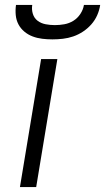

<svg xmlns="http://www.w3.org/2000/svg" viewBox="-20 -760 427 780"><path d="M61 0 147 -520H213L127 0ZM193 -600Q172 -600 151.5 -602.5Q131 -605 112.5 -612Q94 -619 79 -631.5Q64 -644 55 -661Q46 -678 44 -698.5Q42 -719 45 -740H111Q108 -721 113.5 -703.5Q119 -686 133 -675.5Q147 -665 165.5 -661.5Q184 -658 203 -658Q222 -658 241.5 -661.5Q261 -665 278 -675.5Q295 -686 306.5 -703.5Q318 -721 321 -740H387Q384 -719 375 -698.5Q366 -678 351 -661Q336 -644 317 -631.5Q298 -619 277.5 -612Q257 -605 235.5 -602.5Q214 -600 193 -600Z"/></svg>

Font: Iosevka Aile Light Oblique
Style: Regular
Weight: 300
Italic angle: -9°
Designer: Belleve Invis
Foundry: Belleve Invis
Version: Version 31.1.0; ttfautohint (v1.8.4)